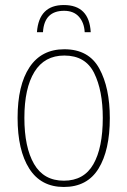

<svg xmlns="http://www.w3.org/2000/svg" viewBox="-20 -734 507 764"><path d="M127 -606H151Q156 -691 235 -691Q273 -691 294 -667.5Q315 -644 317 -606H341Q335 -714 234 -714Q135 -714 127 -606ZM236 -538Q145 -538 97.5 -466.5Q50 -395 50 -265Q50 -136 96.5 -63Q143 10 234 10Q327 10 372 -63Q417 -136 417 -264Q417 -385 375 -461.5Q333 -538 236 -538ZM236 -513Q320 -513 354.5 -443.5Q389 -374 389 -265Q389 -146 351.5 -80.5Q314 -15 234 -15Q154 -15 115.5 -81.5Q77 -148 77 -265Q77 -383 117 -448Q157 -513 236 -513Z"/></svg>

Font: Noto Sans Display SemiCondensed Thin
Style: Regular
Weight: 250
Width: 4
Designer: Monotype Design team
Foundry: Monotype Imaging Inc.
Version: 1.000